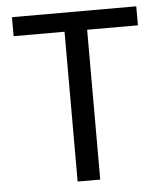

<svg xmlns="http://www.w3.org/2000/svg" viewBox="-49 -700 631 743"><g transform="rotate(-5 266.5 -328.0)"><path d="M222.7 0V-582H24.9V-655.8H507.8V-582H310.5V0Z"/></g></svg>

Font: Varta Medium
Style: Regular
Weight: 500
Designer: Joana Correia, Viktoriya Grabowska, Eben Sorkin
Foundry: Sorkin Type Co.
Version: Version 1.004